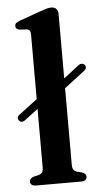

<svg xmlns="http://www.w3.org/2000/svg" viewBox="-53 -774 425 808"><g transform="rotate(-5 159.0 -370.0)"><path d="M18 -279Q13.5 -285 14.5 -291.2Q15.5 -297.5 22 -302.5L134.5 -387.5L183 -407.5L289.5 -489.5Q295.5 -494 302.8 -493.5Q310 -493 314.5 -487.5Q319.5 -481.5 318.2 -475.2Q317 -469 311 -464L195.5 -376L147 -355.5L42 -276.5Q28.5 -267 18 -279ZM223.5 -711.5V-74.5Q223.5 -60 228.2 -53Q233 -46 242 -43L263 -38Q272.5 -35 276.8 -30.2Q281 -25.5 281 -18.5Q281 -10 275 -5Q269 0 256 0H67Q54 0 48 -5Q42 -10 42 -18.5Q42 -25.5 46.5 -30.2Q51 -35 60 -38L81.5 -43Q91 -46 95.8 -52.8Q100.5 -59.5 100.5 -74V-634Q100.5 -646 96.8 -651.2Q93 -656.5 84 -658L54 -659.5Q45 -661.5 41.2 -665.5Q37.5 -669.5 37.5 -676Q37.5 -683 42 -687.8Q46.5 -692.5 59 -697L147 -728.5Q165 -735 175.5 -737.8Q186 -740.5 194 -740.5Q208.5 -740.5 216 -732.8Q223.5 -725 223.5 -711.5Z"/></g></svg>

Font: Fraunces Medium
Style: Regular
Weight: 500
Version: Version 1.000;[b76b70a41]